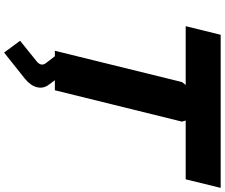

<svg xmlns="http://www.w3.org/2000/svg" viewBox="-100 -750 1098 938"><g transform="rotate(90 449.0 -281.0)"><path d="M897.9 -810.1 856 -639.2H568.8L574.2 -621.1L420.9 0H372.1L394 29.8Q413.6 55.7 406.2 86.9Q398.9 118.2 363.8 147L236.8 248L179.2 169.9L274.9 92.8Q306.2 69.8 290 45.9L254.9 0H228L380.9 -621.1L395 -639.2H107.9L149.9 -810.1Z"/></g></svg>

Font: Sinkin Sans 800 Black Italic
Style: Regular
Weight: 900
Italic angle: -112°
Designer: Keith Bates
Foundry: K-Type
Version: Sinkin Sans (version 1.0)  by Keith Bates   •   © 2014   www